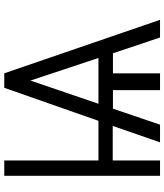

<svg xmlns="http://www.w3.org/2000/svg" viewBox="45 -814 771 901"><g transform="rotate(-90 430.5 -363.5)"><path d="M314 -287 469 -729H537L788 2H705L631 -219H537V2H458V-219H371L296 2H213L290 -220H128V2H56V-729H128V-287ZM503 -606 394 -287H609Z"/></g></svg>

Font: Sinter Normal
Style: Regular
Weight: 350
Foundry: Adobe & rsms
Version: Version 1.000